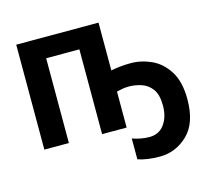

<svg xmlns="http://www.w3.org/2000/svg" viewBox="-129 -868 1382 1262"><g transform="rotate(-15 562.0 -236.5)"><path d="M645 -714H85V0H252V-577H478V0H645V-245Q665 -250 686 -253.5Q707 -257 729 -257Q770 -257 812.5 -243.5Q855 -230 884 -192Q913 -154 913 -78Q913 -1 876.5 49Q840 99 775 99Q718 99 659 78V220Q722 241 808 241Q916 241 997.5 163Q1079 85 1079 -77Q1079 -196 1034 -267.5Q989 -339 920.5 -370.5Q852 -402 781 -402Q711 -402 645 -389Z"/></g></svg>

Font: Noto Sans UI Extra
Style: Regular
Weight: 800
Designer: Monotype Design Team
Foundry: Monotype Imaging Inc.
Version: Version 1.901